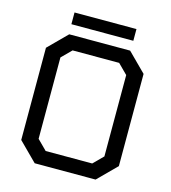

<svg xmlns="http://www.w3.org/2000/svg" viewBox="-124 -961 942 1060"><g transform="rotate(15 347.0 -430.5)"><path d="M170 -794V-861H524V-794ZM173 0 68 -105V-632L173 -737H521L626 -632V-105L521 0ZM214 -81H480L535 -136V-601L480 -656H214L159 -601V-136Z"/></g></svg>

Font: Tomorrow
Style: Regular
Weight: 400
Designer: Tony de Marco, Monica Rizzolli
Foundry: Just in Type
Version: Version 2.002